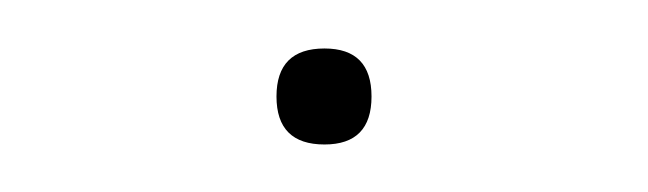

<svg xmlns="http://www.w3.org/2000/svg" viewBox="-20 -278 270 80"><path d="M115.2 -257.8Q134.8 -257.8 134.8 -237.8Q134.8 -217.8 115.2 -217.8Q95.2 -217.8 95.2 -237.8Q95.2 -257.8 115.2 -257.8Z"/></svg>

Font: Datalegreya
Style: Dot
Weight: 700
Designer: Figs Lab
Foundry: Figs Lab
Version: Version 1.002;PS 001.002;hotconv 1.0.70;makeotf.lib2.5.58329